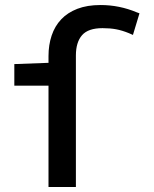

<svg xmlns="http://www.w3.org/2000/svg" viewBox="-20 -744 613 764"><path d="M173 0V-403H37V-489L173 -494V-521Q173 -565 185.5 -602.5Q198 -640 223.5 -667Q249 -694 288 -709Q327 -724 380 -724Q455 -724 524 -695L535 -691L509 -605L493 -612Q466 -623 442 -627.5Q418 -632 388 -632Q331 -632 306.5 -604Q282 -576 282 -523V0Z"/></svg>

Font: Codetta
Style: Bold
Weight: 700
Designer: Ulrich Proeller
Foundry: PROSA GmbH
Version: Version 2.00;September 29, 2018;FontCreator 11.5.0.2427 64-b